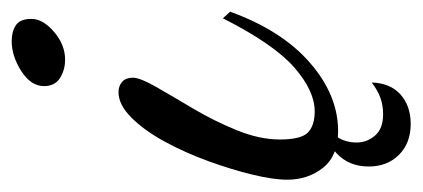

<svg xmlns="http://www.w3.org/2000/svg" viewBox="-218 -344 705 320"><g transform="rotate(-90 134.0 -184.5)"><path d="M75 27Q34 27 14 2Q-6 -23 -6 -58Q-6 -81 2.5 -116Q11 -151 25 -189.5Q39 -228 57.5 -262Q76 -296 97.5 -317.5Q119 -339 140 -339Q150 -339 157 -333Q164 -327 164 -315Q164 -303 148.5 -276Q133 -249 112.5 -214.5Q92 -180 76.5 -142Q61 -104 61 -70Q61 -35 72.5 -23.5Q84 -12 108 -12Q142 -12 181 -46Q220 -80 263 -165L274 -153Q243 -67 189 -20Q135 27 75 27ZM194 -428Q177 -428 163.5 -436.5Q150 -445 150 -463Q150 -485 175 -501Q200 -517 225 -517Q241 -517 251.5 -510Q262 -503 262 -484Q262 -465 240.5 -446.5Q219 -428 194 -428ZM87 148Q55 148 35.5 128.5Q16 109 16 78Q16 45 38 24.5Q60 4 90 0Q75 11 65.5 25Q56 39 56 58Q56 75 67.5 88.5Q79 102 103 102Q118 102 130.5 97.5Q143 93 156 83Q155 114 136 131Q117 148 87 148Z"/></g></svg>

Font: Dancing Script Medium
Style: Regular
Weight: 500
Designer: Pablo Impallari
Foundry: Pablo Impallari
Version: Version 2.000